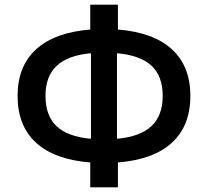

<svg xmlns="http://www.w3.org/2000/svg" viewBox="-20 -767 888 819"><path d="M365 32V-74Q213 -86 134 -158Q55 -230 55 -358Q55 -485 134.5 -557Q214 -629 365 -641V-747H483V-641Q634 -629 713 -557Q792 -485 792 -358Q792 -230 713 -158Q634 -86 483 -74V32ZM674 -358Q674 -442 626.5 -486.5Q579 -531 479 -540V-175Q578 -184 626 -229Q674 -274 674 -358ZM174 -358Q174 -274 221 -229Q268 -184 368 -175V-540Q269 -531 221.5 -486Q174 -441 174 -358Z"/></svg>

Font: Wix Madefor Text SemiBold
Style: Regular
Weight: 600
Designer: Dalton Maag Ltd
Foundry: Dalton Maag Ltd
Version: Version 3.100